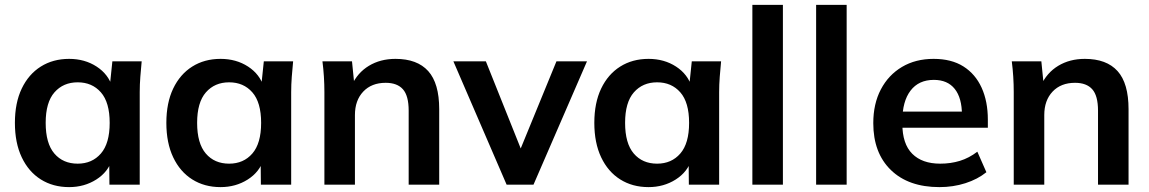

<svg xmlns="http://www.w3.org/2000/svg" viewBox="-20 -756 4705 786"><path d="M263 10Q197 10 147 -21.5Q97 -53 69 -112Q41 -171 41 -253Q41 -335 69 -393.5Q97 -452 147 -483.5Q197 -515 263 -515Q327 -515 375.5 -483.5Q424 -452 440 -399H429L440 -505H560Q557 -474 554.5 -442Q552 -410 552 -379V0H428L427 -104H439Q423 -52 374 -21Q325 10 263 10ZM298 -86Q357 -86 393 -127.5Q429 -169 429 -253Q429 -337 393 -378Q357 -419 298 -419Q239 -419 203 -378Q167 -337 167 -253Q167 -169 202.5 -127.5Q238 -86 298 -86Z M883 10Q817 10 767 -21.5Q717 -53 689 -112Q661 -171 661 -253Q661 -335 689 -393.5Q717 -452 767 -483.5Q817 -515 883 -515Q947 -515 995.5 -483.5Q1044 -452 1060 -399H1049L1060 -505H1180Q1177 -474 1174.5 -442Q1172 -410 1172 -379V0H1048L1047 -104H1059Q1043 -52 994 -21Q945 10 883 10ZM918 -86Q977 -86 1013 -127.5Q1049 -169 1049 -253Q1049 -337 1013 -378Q977 -419 918 -419Q859 -419 823 -378Q787 -337 787 -253Q787 -169 822.5 -127.5Q858 -86 918 -86Z M1308 0V-379Q1308 -410 1306 -442Q1304 -474 1300 -505H1421L1431 -405H1419Q1443 -458 1490 -486.5Q1537 -515 1599 -515Q1688 -515 1733 -465Q1778 -415 1778 -309V0H1653V-303Q1653 -364 1629.5 -390.5Q1606 -417 1559 -417Q1501 -417 1467 -381Q1433 -345 1433 -285V0Z M2054 0 1836 -505H1969L2127 -110H2096L2258 -505H2383L2164 0Z M2635 10Q2569 10 2519 -21.5Q2469 -53 2441 -112Q2413 -171 2413 -253Q2413 -335 2441 -393.5Q2469 -452 2519 -483.5Q2569 -515 2635 -515Q2699 -515 2747.5 -483.5Q2796 -452 2812 -399H2801L2812 -505H2932Q2929 -474 2926.5 -442Q2924 -410 2924 -379V0H2800L2799 -104H2811Q2795 -52 2746 -21Q2697 10 2635 10ZM2670 -86Q2729 -86 2765 -127.5Q2801 -169 2801 -253Q2801 -337 2765 -378Q2729 -419 2670 -419Q2611 -419 2575 -378Q2539 -337 2539 -253Q2539 -169 2574.5 -127.5Q2610 -86 2670 -86Z M3060 0V-736H3185V0Z M3321 0V-736H3446V0Z M3826 10Q3699 10 3627 -60Q3555 -130 3555 -252Q3555 -331 3586 -390Q3617 -449 3672.5 -482Q3728 -515 3802 -515Q3875 -515 3924 -484Q3973 -453 3998.5 -397Q4024 -341 4024 -266V-233H3656V-299H3935L3918 -285Q3918 -355 3888.5 -392Q3859 -429 3803 -429Q3741 -429 3707.5 -385Q3674 -341 3674 -262V-249Q3674 -167 3714.5 -126.5Q3755 -86 3829 -86Q3872 -86 3909.5 -97.5Q3947 -109 3981 -135L4018 -51Q3982 -22 3932 -6Q3882 10 3826 10Z M4130 0V-379Q4130 -410 4128 -442Q4126 -474 4122 -505H4243L4253 -405H4241Q4265 -458 4312 -486.5Q4359 -515 4421 -515Q4510 -515 4555 -465Q4600 -415 4600 -309V0H4475V-303Q4475 -364 4451.5 -390.5Q4428 -417 4381 -417Q4323 -417 4289 -381Q4255 -345 4255 -285V0Z"/></svg>

Font: Mulish ExtraLight
Style: Bold
Weight: 700
Version: Version 3.603